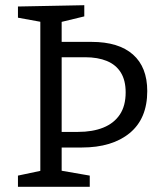

<svg xmlns="http://www.w3.org/2000/svg" viewBox="-20 -718 622 738"><path d="M49 0V-43L148 -64L135 -46V-651L148 -632L49 -650V-693L304 -698V-655L205 -631L217 -649V-541L202 -557H332Q436 -557 491 -508.5Q546 -460 546 -368Q546 -262 478.5 -206.5Q411 -151 294 -151H202L217 -168V-46L204 -64L325 -43V0ZM217 -196 202 -211H280Q336 -211 377 -227.5Q418 -244 440.5 -277.5Q463 -311 463 -363Q463 -409 444.5 -439Q426 -469 391 -483.5Q356 -498 307 -498H202L217 -512Z"/></svg>

Font: Pack4
Style: Regular
Weight: 400
Version: Version 2.002